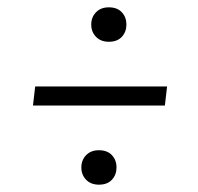

<svg xmlns="http://www.w3.org/2000/svg" viewBox="-20 -574 540 524"><path d="M70 -286 76 -338H436L430 -286ZM229 -507Q229 -527 242 -540.5Q255 -554 277 -554Q300 -554 312.5 -540.5Q325 -527 325 -507Q325 -487 312.5 -473.5Q300 -460 277 -460Q255 -460 242 -473.5Q229 -487 229 -507ZM202 -117Q202 -137 215 -150.5Q228 -164 250 -164Q273 -164 285.5 -150.5Q298 -137 298 -117Q298 -97 285.5 -83.5Q273 -70 250 -70Q228 -70 215 -83.5Q202 -97 202 -117Z"/></svg>

Font: Glekhifnjqigglhiwekvrgaqftz
Style: Regular
Weight: 300
Italic angle: -8°
Designer: Carrois Corporate & Edenspiekermann
Foundry: Carrois Corporate GbR & Edenspiekermann AG
Version: Version 2.001